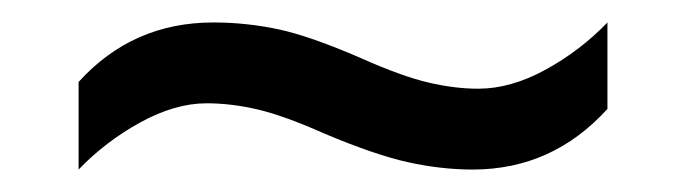

<svg xmlns="http://www.w3.org/2000/svg" viewBox="-20 -438 612 171"><path d="M269 -319Q233 -335 209.5 -340.5Q186 -346 164 -346Q136 -346 105 -329Q74 -312 50 -287V-365Q98 -418 170 -418Q199 -418 227.5 -412Q256 -406 302 -386Q338 -370 361.5 -364.5Q385 -359 406 -359Q435 -359 466 -376Q497 -393 521 -418V-341Q472 -287 401 -287Q373 -287 343.5 -293.5Q314 -300 269 -319Z"/></svg>

Font: Noto Sans Tifinagh Azawagh
Style: Regular
Weight: 400
Designer: JamraPatel
Foundry: JamraPatel LLC
Version: Version 2.006; ttfautohint (v1.8.4.7-5d5b)